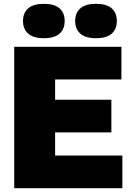

<svg xmlns="http://www.w3.org/2000/svg" viewBox="-20 -985 696 1005"><path d="M54.5 0V-740H615.5V-569H268.5V-171H620.5V0ZM181 -292V-463H563V-292ZM482.5 -785Q428 -785 400.8 -808.8Q373.5 -832.5 373.5 -875Q373.5 -918 400.8 -941.5Q428 -965 482.5 -965Q537.5 -965 564.5 -941.5Q591.5 -918 591.5 -875Q591.5 -832.5 564.5 -808.8Q537.5 -785 482.5 -785ZM209.5 -785Q155 -785 127.8 -808.8Q100.5 -832.5 100.5 -875Q100.5 -918 127.8 -941.5Q155 -965 209.5 -965Q264.5 -965 291.5 -941.5Q318.5 -918 318.5 -875Q318.5 -832.5 291.5 -808.8Q264.5 -785 209.5 -785Z"/></svg>

Font: Encode Sans SC Condensed Thin Black
Style: Regular
Weight: 900
Version: Version 3.002